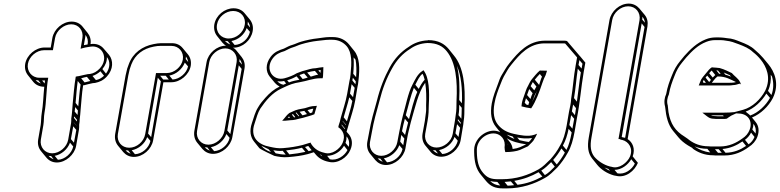

<svg xmlns="http://www.w3.org/2000/svg" viewBox="-20 -795 4333 1067"><path d="M438 -584 428 -524 438 -527C450 -530 461 -533 472 -534L485 -536C548 -545 587 -471 534 -414C518 -397 500 -387 480 -384L468 -383C451 -380 432 -375 418 -372C413 -372 406 -370 401 -369C392 -316 389 -268 384 -219C381 -186 381 -167 376 -136C376 -127 376 -118 375 -111L359 -19C352 22 311 57 270 57C229 57 200 22 207 -19L221 -100C225 -123 223 -145 227 -167C239 -233 236 -296 248 -363H198C157 -363 128 -399 135 -440C142 -481 183 -516 225 -516H274L286 -584C293 -625 335 -660 376 -660C417 -660 445 -625 438 -584ZM212 -167C208 -144 209 -119 206 -100L192 -19C188 6 194 28 208 45L237 80C251 97 271 108 296 108C345 108 394 65 403 16L419 -76C420 -84 420 -92 420 -102C422 -112 423 -124 423 -133C426 -150 426 -167 428 -185C433 -232 434 -272 442 -321H445H446C463 -325 479 -330 496 -333L508 -334C533 -339 555 -349 574 -370C611 -410 610 -460 586 -490L556 -525C540 -544 515 -555 483 -550C487 -574 480 -596 467 -612L438 -648C424 -665 403 -675 378 -675C328 -675 280 -633 271 -584L262 -531H228C178 -531 129 -490 120 -440C116 -415 122 -393 136 -376L165 -340C179 -323 200 -313 225 -313H226C221 -265 220 -213 212 -167ZM558 -374C544 -361 530 -353 513 -350L494 -373C510 -378 525 -387 538 -399ZM569 -386 549 -411C567 -433 575 -456 574 -478C593 -455 593 -418 569 -386ZM482 -345C471 -342 459 -339 450 -337L431 -360C442 -363 452 -366 463 -368ZM428 -325C421 -282 419 -243 415 -204L400 -223C404 -265 406 -302 412 -345ZM413 -181C412 -172 412 -163 411 -156L395 -175C396 -183 397 -192 398 -200ZM405 -98V-97L390 -114V-115ZM407 -120 391 -140C391 -143 392 -145 392 -148L408 -129C408 -126 407 -123 407 -120ZM404 -73 391 -2 374 -22 387 -93ZM387 19C379 57 341 91 302 93L284 71C322 64 356 34 369 -2ZM278 90C267 86 257 80 250 71C254 72 259 72 264 72ZM207 -331C196 -335 185 -341 178 -350C183 -349 187 -349 192 -349ZM467 -548C460 -547 454 -546 446 -544L453 -584C454 -590 455 -595 455 -601C466 -587 471 -569 467 -548ZM214 -348H230C229 -343 229 -337 228 -331Z M834 -550C771 -538 719 -501 696 -439L687 -414C684 -403 681 -391 678 -376L620 -50C616 -25 622 -2 636 15L665 50C679 66 699 77 724 77C774 77 822 35 831 -15L888 -338H933C982 -338 1031 -380 1040 -429C1044 -454 1038 -476 1024 -493L995 -528C981 -545 961 -555 936 -555H874C863 -555 849 -553 834 -550ZM635 -50 693 -376C698 -403 702 -416 710 -437C731 -492 776 -525 835 -536C849 -539 861 -540 871 -540H933C974 -540 1003 -505 996 -464C989 -423 948 -389 907 -389H847L787 -50C780 -8 740 26 698 26C656 26 628 -8 635 -50ZM1025 -426C1017 -388 978 -355 939 -353L921 -375C959 -382 993 -411 1007 -447ZM1026 -450 1012 -467C1013 -472 1013 -476 1013 -481C1020 -472 1024 -462 1026 -450ZM918 -353H887L870 -374H901ZM874 -343 820 -33 803 -53 857 -363ZM816 -12C807 28 770 60 730 62L712 40C750 33 785 4 798 -33ZM706 59C694 55 685 49 678 40C683 41 687 41 692 41Z M1171 -659C1167 -634 1173 -611 1187 -594L1216 -558C1222 -551 1229 -545 1237 -540C1236 -540 1236 -541 1235 -541C1185 -541 1137 -499 1128 -450L1060 -67C1056 -42 1062 -19 1076 -2L1105 33C1119 49 1139 60 1164 60C1214 60 1262 17 1271 -32L1339 -415C1343 -440 1336 -462 1323 -478L1294 -514C1289 -521 1283 -526 1275 -530H1278C1328 -530 1375 -571 1384 -621C1389 -647 1382 -670 1368 -687L1339 -722C1325 -739 1304 -749 1278 -749C1228 -749 1180 -710 1171 -659ZM1295 -450 1227 -67C1220 -26 1179 9 1138 9C1097 9 1068 -26 1075 -67L1143 -450C1150 -491 1191 -526 1232 -526C1273 -526 1302 -491 1295 -450ZM1323 -412 1260 -50 1243 -70 1307 -432ZM1325 -436 1310 -453C1311 -458 1311 -462 1311 -467C1318 -458 1323 -448 1325 -436ZM1256 -29C1248 10 1209 43 1170 45L1152 23C1190 16 1225 -14 1238 -50ZM1146 42C1135 38 1125 32 1118 23C1122 24 1127 24 1132 24ZM1369 -618C1360 -578 1324 -547 1284 -545L1266 -567C1304 -574 1338 -602 1351 -639ZM1370 -642 1356 -659C1357 -665 1357 -670 1357 -675C1364 -666 1369 -655 1370 -642ZM1260 -548C1248 -552 1238 -559 1230 -568C1235 -567 1240 -566 1246 -566ZM1340 -656C1333 -614 1293 -581 1251 -581C1208 -581 1178 -616 1186 -659C1193 -701 1234 -734 1276 -734C1319 -734 1348 -699 1340 -656Z M1595 -127C1612 -127 1632 -132 1645 -136L1663 -140C1685 -147 1705 -151 1727 -160C1732 -176 1737 -192 1741 -207L1732 -206C1708 -206 1692 -199 1675 -194C1652 -190 1626 -186 1608 -176L1588 -167C1576 -158 1566 -145 1558 -135L1548 -124H1564C1575 -125 1586 -126 1595 -127ZM1808 -574H1827C1862 -574 1889 -559 1907 -538C1936 -503 1935 -447 1928 -381C1927 -368 1925 -357 1922 -345L1909 -272C1901 -227 1885 -182 1874 -141L1869 -120C1867 -112 1864 -105 1862 -98L1860 -88C1884 -72 1902 -43 1884 -1C1870 32 1824 68 1782 54C1745 46 1720 26 1705 -3C1703 -2 1700 0 1698 0H1697L1661 11C1629 19 1593 25 1555 28C1528 31 1503 26 1481 21C1418 10 1367 -30 1395 -109C1405 -140 1413 -170 1427 -192C1456 -235 1494 -280 1542 -302L1561 -311C1588 -324 1612 -333 1645 -338C1683 -344 1720 -360 1759 -360H1773L1775 -370C1776 -389 1777 -405 1777 -422C1760 -420 1749 -419 1735 -416C1712 -416 1689 -407 1673 -403C1658 -400 1644 -393 1629 -388C1610 -376 1584 -366 1561 -360C1497 -343 1450 -410 1496 -471C1513 -493 1533 -503 1561 -511C1578 -519 1593 -528 1608 -532C1625 -537 1639 -545 1654 -549C1680 -557 1715 -565 1745 -568C1763 -569 1788 -574 1808 -574ZM1724 51 1734 63C1751 84 1775 98 1805 104C1857 118 1910 80 1927 38C1943 2 1935 -28 1919 -48L1906 -63C1908 -69 1910 -76 1912 -83L1918 -104C1929 -144 1946 -190 1954 -237L1966 -309C1969 -321 1971 -334 1972 -347C1980 -416 1979 -476 1948 -513L1919 -549C1899 -573 1869 -589 1830 -589H1811C1789 -589 1764 -584 1746 -582C1715 -579 1679 -571 1652 -563C1635 -558 1620 -550 1606 -546C1588 -541 1574 -533 1558 -525C1530 -516 1504 -506 1484 -479C1454 -439 1457 -396 1479 -369L1508 -334C1515 -326 1524 -319 1534 -314C1504 -300 1477 -277 1455 -252C1440 -235 1426 -219 1414 -198C1398 -173 1390 -141 1380 -111C1365 -67 1372 -33 1392 -8L1421 28C1428 36 1504 71 1504 71C1526 76 1554 81 1583 78C1621 75 1659 70 1692 61ZM1748 -380C1733 -378 1719 -372 1707 -369L1687 -392C1701 -396 1717 -400 1730 -401ZM1690 -364C1681 -361 1671 -358 1662 -356L1644 -378C1653 -381 1662 -384 1670 -387ZM1956 -463C1961 -436 1962 -402 1959 -366L1943 -385C1946 -417 1947 -448 1945 -476ZM1957 -343C1957 -338 1956 -332 1955 -327L1938 -348L1941 -363ZM1951 -307 1942 -255 1925 -275 1934 -327ZM1938 -234C1931 -196 1918 -157 1908 -121L1890 -143C1899 -177 1912 -215 1921 -254ZM1903 -102 1902 -100 1884 -122 1885 -123ZM1897 -81C1897 -80 1896 -78 1896 -77L1878 -100C1878 -101 1879 -102 1879 -103ZM1911 39C1895 71 1853 100 1813 90L1798 71C1837 71 1874 46 1892 15ZM1918 21 1900 -1C1905 -14 1906 -26 1906 -37C1918 -23 1924 -3 1918 21ZM1771 74C1766 71 1761 67 1757 63C1760 64 1762 65 1765 66ZM1677 49C1650 55 1619 60 1588 63L1570 41C1601 38 1631 33 1658 26ZM1695 45 1675 22 1693 16 1712 40ZM1568 64C1548 64 1529 61 1512 57L1499 40C1515 43 1533 45 1551 43ZM1486 50C1463 43 1445 31 1432 15C1449 23 1466 31 1472 34ZM1703 -166 1689 -183C1700 -186 1709 -190 1721 -191C1719 -185 1717 -178 1715 -170C1711 -168 1707 -167 1703 -166ZM1686 -161C1678 -159 1670 -156 1661 -154L1645 -174C1654 -176 1663 -177 1671 -179ZM1614 -143 1602 -158 1608 -161 1621 -144C1618 -143 1617 -143 1614 -143ZM1639 -149 1623 -168C1624 -168 1626 -170 1627 -170L1643 -150C1642 -150 1640 -149 1639 -149ZM1592 -141C1588 -141 1583 -140 1579 -140C1581 -142 1583 -145 1586 -148ZM1586 -337 1576 -349C1594 -354 1611 -361 1628 -371L1644 -352C1622 -348 1604 -344 1586 -337ZM1570 -331C1565 -329 1560 -326 1555 -324C1541 -327 1529 -334 1521 -344C1532 -342 1546 -342 1559 -345ZM1749 -404C1753 -405 1756 -405 1762 -406C1762 -401 1761 -395 1761 -390Z M2036 -5 2047 -63C2057 -121 2072 -173 2088 -231C2106 -304 2129 -362 2159 -415C2184 -461 2218 -498 2259 -523C2285 -542 2317 -554 2356 -556C2409 -556 2440 -538 2462 -511C2513 -449 2523 -347 2517 -234C2516 -204 2518 -185 2512 -152C2510 -141 2510 -132 2508 -123L2496 -51C2489 -9 2447 25 2406 25C2365 25 2336 -10 2343 -51L2356 -123C2362 -156 2363 -186 2363 -212C2367 -283 2366 -365 2333 -405L2328 -401C2300 -384 2286 -351 2272 -324C2248 -280 2234 -204 2219 -153C2212 -127 2204 -89 2199 -63L2188 -5C2181 36 2140 71 2099 71C2058 71 2029 36 2036 -5ZM2546 -196C2545 -173 2546 -157 2544 -135L2528 -155C2532 -178 2532 -195 2532 -213ZM2547 -221 2532 -239C2535 -307 2534 -374 2519 -430C2543 -376 2550 -300 2547 -221ZM2541 -113C2541 -111 2540 -108 2540 -106L2524 -126C2524 -128 2525 -131 2525 -133ZM2537 -85 2528 -34 2511 -54 2520 -105ZM2524 -13C2515 26 2477 59 2438 61L2420 39C2458 32 2493 3 2506 -34ZM2414 58C2403 54 2393 48 2386 39C2390 40 2395 40 2400 40ZM2299 -284C2280 -242 2266 -182 2253 -133L2235 -155C2248 -202 2263 -265 2280 -307ZM2307 -301 2288 -324C2301 -349 2310 -371 2328 -385C2333 -377 2337 -364 2340 -352C2326 -337 2316 -319 2307 -301ZM2248 -114C2243 -94 2236 -67 2231 -45L2214 -66C2218 -86 2224 -113 2230 -135ZM2227 -25C2225 -13 2223 0 2221 12L2204 -8L2210 -45ZM2217 33C2209 72 2170 105 2131 107L2113 85C2151 78 2186 48 2199 12ZM2107 104C2096 100 2086 94 2079 85C2083 86 2088 86 2093 86ZM2341 -123 2328 -51C2324 -26 2330 -3 2344 14L2373 49C2386 65 2407 76 2432 76C2482 76 2531 34 2540 -16L2552 -88C2554 -97 2555 -106 2556 -117C2562 -152 2560 -172 2561 -201C2567 -315 2557 -421 2503 -486L2474 -522C2450 -551 2416 -572 2359 -572L2358 -571C2316 -569 2281 -556 2252 -535C2208 -507 2173 -470 2146 -421C2116 -366 2092 -306 2074 -233C2058 -176 2042 -122 2032 -63L2021 -5C2017 20 2023 43 2037 60L2066 95C2080 111 2100 122 2125 122C2175 122 2224 79 2233 30L2243 -28C2247 -53 2257 -91 2263 -116C2286 -194 2304 -282 2343 -335C2349 -298 2350 -253 2348 -210C2348 -193 2349 -182 2347 -169C2345 -158 2343 -135 2341 -123Z M3142 -173 3129 -97C3121 -54 3111 -16 3093 13C3078 42 3058 69 3039 90C3016 112 2998 132 2973 146C2916 178 2850 201 2768 201H2749C2707 201 2687 192 2665 166C2639 136 2631 100 2630 49V34C2632 -31 2715 -79 2763 -39C2777 -27 2785 -11 2785 10L2784 24C2784 34 2786 43 2788 50H2795C2817 50 2851 46 2870 38C2884 32 2900 24 2914 18C2922 11 2929 2 2936 -4L2944 -13C2949 -21 2953 -28 2958 -37L2965 -52L2949 -46C2915 -34 2868 -44 2836 -51C2795 -60 2769 -76 2748 -101C2726 -128 2718 -166 2728 -221C2734 -257 2748 -294 2761 -326C2767 -343 2774 -358 2780 -370C2797 -398 2802 -412 2823 -437C2868 -493 2921 -554 3007 -554H3109C3113 -554 3117 -554 3121 -553L3187 -476L3179 -431C3168 -371 3164 -305 3154 -246C3153 -221 3148 -203 3142 -173ZM2932 -193C2958 -231 2978 -286 2994 -334C3000 -352 3006 -366 3012 -377L3013 -380L3020 -402L2980 -403C2964 -390 2947 -368 2936 -355C2926 -343 2921 -330 2914 -317C2905 -303 2898 -277 2894 -267C2890 -257 2882 -234 2880 -221L2878 -204C2895 -199 2913 -196 2932 -193ZM2796 -27C2823 -9 2861 1 2904 7C2878 19 2863 29 2829 33C2827 18 2822 5 2813 -6ZM2940 -277C2935 -268 2931 -255 2928 -245L2909 -267C2912 -276 2917 -290 2921 -300ZM2949 -293 2929 -316C2934 -325 2937 -332 2941 -339L2961 -314C2956 -306 2953 -300 2949 -293ZM2921 -227C2919 -223 2918 -217 2916 -211C2912 -212 2909 -213 2905 -214L2896 -224C2898 -231 2900 -240 2903 -249ZM2805 12 2800 5V4C2802 6 2803 9 2805 12ZM2839 -23C2822 -29 2808 -37 2796 -47C2806 -43 2816 -40 2828 -37ZM2867 -16 2854 -31C2879 -26 2908 -23 2937 -28C2932 -20 2926 -13 2919 -6C2900 -8 2882 -13 2867 -16ZM3208 -393C3199 -340 3194 -283 3186 -230L3170 -250C3179 -302 3183 -360 3191 -413ZM3212 -414 3195 -434 3200 -461 3217 -441ZM3181 -194C3179 -183 3178 -170 3175 -155L3158 -176C3161 -190 3163 -203 3165 -214ZM3171 -135 3161 -80 3144 -100 3154 -155ZM3157 -59C3150 -22 3142 11 3128 38L3108 14C3123 -13 3133 -44 3140 -79ZM3119 53C3106 77 3090 100 3074 119L3054 94C3071 75 3087 53 3100 30ZM3063 131C3044 150 3029 166 3008 178L2988 153C3009 140 3026 123 3043 106ZM2994 186C2952 209 2910 225 2856 232L2838 210C2891 201 2932 185 2973 162ZM2837 234C2824 235 2815 237 2801 237L2784 216C2795 215 2804 214 2819 213ZM2760 236C2735 234 2719 226 2704 211C2715 214 2729 216 2744 216ZM3224 -396 3233 -447 3204 -482 3202 -484 3131 -567C3125 -569 3118 -569 3111 -569H3009C2916 -569 2860 -504 2812 -445C2790 -418 2783 -401 2767 -376C2759 -363 2753 -345 2747 -328C2735 -296 2720 -259 2713 -221C2703 -164 2711 -121 2736 -90L2760 -60C2702 -91 2617 -36 2615 36V51C2616 104 2625 144 2653 177L2682 212C2706 240 2731 252 2776 252H2795C2880 252 2950 227 3008 194C3036 179 3056 156 3078 135C3099 111 3119 84 3135 54C3154 22 3165 -18 3173 -62L3186 -138C3203 -222 3209 -309 3224 -396ZM2976 -323 2952 -352C2960 -362 2970 -374 2980 -384L2992 -369C2986 -357 2981 -339 2976 -323ZM2998 -388H3000L2999 -386ZM2966 -295C2958 -272 2947 -248 2937 -228C2942 -239 2951 -267 2956 -275C2961 -281 2963 -290 2966 -295Z M3534 -683 3417 -22H3424C3427 -21 3427 -20 3429 -19L3439 -17C3474 -8 3500 30 3481 75C3467 108 3421 146 3379 132L3369 130C3334 121 3301 98 3282 75C3263 50 3258 18 3267 -31L3382 -683C3389 -725 3429 -760 3471 -760C3513 -760 3541 -725 3534 -683ZM3562 -645 3454 -29C3448 -31 3440 -31 3435 -34L3546 -665ZM3564 -669 3549 -686C3550 -691 3550 -697 3550 -702C3557 -693 3563 -682 3564 -669ZM3411 168 3395 149C3434 149 3470 121 3488 90L3508 114C3492 147 3452 177 3411 168ZM3370 155C3359 150 3348 143 3339 136C3346 139 3354 142 3361 144ZM3468 -22 3578 -648C3582 -673 3577 -695 3563 -712L3533 -748C3519 -764 3499 -775 3474 -775C3424 -775 3376 -733 3367 -683L3252 -31C3243 20 3248 56 3270 85L3299 121C3320 147 3353 169 3392 180L3403 182C3458 196 3507 154 3525 110L3496 74C3512 31 3495 -5 3468 -22Z M3978 -417C3965 -418 3956 -420 3944 -420L3936 -421C3924 -414 3913 -400 3906 -391L3886 -367C3878 -357 3875 -351 3871 -340L3863 -320H4031C4039 -320 4047 -321 4053 -322C4069 -322 4078 -327 4090 -330L4099 -326L4095 -331L4096 -332L4092 -340C4082 -360 4061 -372 4047 -389C4027 -398 4005 -410 3982 -416C3978 -418 3978 -417 3978 -417ZM3827 27 3831 32C3858 51 3894 68 3943 68C3952 69 3958 69 3964 69H4006C4062 69 4106 48 4141 22C4163 8 4180 -11 4189 -35C4201 -68 4196 -96 4180 -116L4159 -142C4208 -162 4251 -204 4275 -250C4314 -330 4283 -398 4250 -438L4221 -473C4207 -489 4192 -504 4175 -518C4152 -540 4125 -551 4094 -563C4071 -572 4052 -581 4019 -583L4005 -585C3996 -586 3987 -587 3977 -587H3957C3939 -587 3920 -584 3901 -576C3853 -557 3816 -521 3783 -484L3760 -456C3740 -432 3726 -407 3714 -376C3701 -344 3689 -312 3682 -272C3673 -253 3669 -228 3676 -203C3682 -144 3693 -101 3721 -67L3750 -32C3764 -15 3782 0 3803 13ZM4070 -339C4065 -338 4060 -336 4055 -336C4048 -335 4041 -335 4033 -335H3936L3946 -348C3951 -355 3961 -366 3967 -370H3968H3971C4014 -370 4040 -353 4070 -339ZM3931 -351 3921 -339 3901 -364 3910 -375ZM3941 -364 3921 -388C3925 -393 3930 -399 3935 -403L3955 -378C3950 -373 3945 -369 3941 -364ZM4173 -34C4166 -17 4155 -3 4140 7L4120 -18C4134 -28 4146 -42 4154 -58ZM4179 -53 4161 -75C4165 -86 4167 -97 4167 -107C4178 -93 4183 -75 4179 -53ZM4126 16C4095 37 4059 53 4012 54L3995 33C4040 29 4075 12 4106 -9ZM3991 54H3970L3953 34H3974ZM3927 52C3892 48 3863 35 3842 20L3841 19C3861 27 3884 32 3911 32ZM4270 -370C4279 -340 4281 -303 4267 -267L4248 -290C4262 -321 4266 -352 4263 -380ZM4124 -175C4171 -192 4213 -232 4239 -275L4259 -251C4236 -209 4194 -169 4149 -153C4142 -162 4131 -167 4124 -175ZM3917 18C3872 18 3838 3 3813 -15C3809 -18 3804 -22 3800 -25L3784 -36C3733 -67 3706 -106 3695 -172C3694 -186 3692 -195 3691 -209C3684 -231 3689 -253 3697 -270C3704 -310 3715 -339 3728 -372C3739 -402 3752 -425 3771 -448L3794 -476C3826 -512 3860 -545 3904 -562C3921 -569 3938 -572 3954 -572H3974C3983 -572 3992 -572 4001 -571L4014 -569C4043 -566 4062 -558 4086 -549C4117 -537 4142 -527 4164 -506C4181 -493 4195 -479 4208 -463C4238 -426 4268 -363 4232 -290C4207 -243 4161 -199 4110 -185C4103 -183 4096 -181 4088 -179L4061 -172C4043 -170 4025 -169 4004 -169H3883L3901 -155C3913 -146 3923 -135 3948 -135C3955 -134 3961 -134 3965 -134H4006C4011 -134 4016 -135 4021 -136L4022 -138C4030 -143 4037 -148 4043 -152L4071 -165L4087 -164C4134 -163 4165 -124 4146 -74C4138 -53 4124 -37 4105 -25C4072 -1 4032 19 3980 19H3938C3933 19 3925 19 3917 18ZM4019 -153V-154H4021ZM3952 -150H3951C3942 -150 3937 -151 3931 -154H3998L4002 -149H3967C3964 -149 3959 -149 3952 -150ZM4002 -392C4014 -387 4024 -382 4036 -377L4042 -369C4032 -373 4020 -378 4011 -380ZM3890 -335 3886 -340C3888 -344 3890 -348 3891 -351L3903 -335ZM3961 -404C3964 -404 3968 -403 3970 -403L3985 -385H3976Z"/></svg>

Font: Blanket
Style: Ugh
Weight: 900
Foundry: Cannot Into Space Fonts
Version: Version 0.9